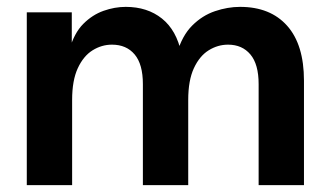

<svg xmlns="http://www.w3.org/2000/svg" viewBox="-20 -539 958 559"><path d="M865 0H733V-294Q733 -352 709 -380.5Q685 -409 644 -409Q614 -409 587.5 -392.5Q561 -376 544.5 -340.5Q528 -305 528 -248V0H396V-294Q396 -352 372 -380.5Q348 -409 306 -409Q276 -409 249.5 -392.5Q223 -376 206.5 -340.5Q190 -305 190 -248V0H58V-503H189V-393L182 -394Q196 -443 222.5 -469.5Q249 -496 281.5 -507.5Q314 -519 346 -519Q409 -519 451.5 -485Q494 -451 508 -384L495 -383Q510 -435 539.5 -464.5Q569 -494 606 -506.5Q643 -519 679 -519Q767 -519 816 -464Q865 -409 865 -304Z"/></svg>

Font: Wix Madefor Display
Style: Bold
Weight: 700
Designer: Dalton Maag Ltd
Foundry: Dalton Maag Ltd
Version: Version 3.100